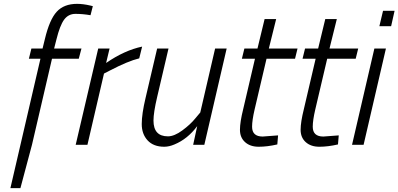

<svg xmlns="http://www.w3.org/2000/svg" viewBox="-20 -752 2069 997"><path d="M380 -732C334.7 -732 299.5 -718.3 274.5 -691C249.5 -663.7 229 -616.3 213 -549L201 -500H143L130 -447H190L34 225H86L146 0L250 -447H389L403 -500H261L273 -547C285 -595.7 298.3 -630 313 -650C327.7 -670 347.3 -680 372 -680C396.7 -680 422.7 -677.7 450 -673L462 -720L450 -723C424.7 -729 401.3 -732 380 -732Z M373 0H434L520 -370L551 -386C613.7 -418.7 664.3 -439.7 703 -449L718 -510C657.3 -497.3 595 -469 531 -425L549 -500H490Z M833 10C849.7 10 867.3 6 886 -2C931.3 -20.7 970.7 -52.3 1004 -97L983 0H1041L1157 -500H1097L1020 -168L994 -137C977.3 -116.3 955 -95.7 927 -75C899 -54.3 874 -44 852 -44C802 -44 777 -71.3 777 -126C777 -153.3 783.3 -194 796 -248L855 -500H796L736 -244C722.7 -188 716 -142.7 716 -108C716 -73.3 726.2 -45 746.5 -23C766.8 -1 795.7 10 833 10Z M1289 -94C1289 -116 1293.3 -145.7 1302 -183L1364 -447H1512L1525 -500H1376L1414 -653H1354L1317 -500H1249L1236 -447H1304L1243 -186C1231.7 -140.7 1226 -104.7 1226 -78C1226 -51.3 1234.8 -30 1252.5 -14C1270.2 2 1293.8 10 1323.5 10C1353.2 10 1385.3 6 1420 -2L1424 -49L1344 -43C1307.3 -43 1289 -60 1289 -94Z M1604 -94C1604 -116 1608.3 -145.7 1617 -183L1679 -447H1827L1840 -500H1691L1729 -653H1669L1632 -500H1564L1551 -447H1619L1558 -186C1546.7 -140.7 1541 -104.7 1541 -78C1541 -51.3 1549.8 -30 1567.5 -14C1585.2 2 1608.8 10 1638.5 10C1668.2 10 1700.3 6 1735 -2L1739 -49L1659 -43C1622.3 -43 1604 -60 1604 -94Z M1808 0H1868L1984 -500H1924ZM1950 -616H2011L2029 -696H1969Z"/></svg>

Font: Titillium Web
Style: Light Italic
Weight: 300
Italic angle: -13°
Version: Version 1.001;PS 57.000;hotconv 1.0.70;makeotf.lib2.5.55311